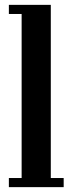

<svg xmlns="http://www.w3.org/2000/svg" viewBox="-20 -770 298 790"><path d="M16.5 0V-37.5H69V-712.5H16.5V-750H189V-37.5H242V0Z"/></svg>

Font: Imbue Thin 10pt
Style: Bold
Weight: 700
Version: Version 1.102